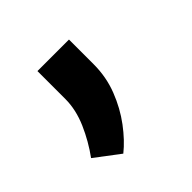

<svg xmlns="http://www.w3.org/2000/svg" viewBox="-86 -202 444 444"><g transform="rotate(-45 136.5 20.5)"><path d="M86.9 158.7 26.9 113.3Q49.8 82 65.7 45.7Q81.5 9.3 81.5 -25.4V-116.7H184.6V-36.1Q184.6 5.4 170.2 42.5Q155.8 79.6 133.3 109.6Q110.8 139.6 86.9 158.7Z"/></g></svg>

Font: Vazir Medium FD-WOL
Style: Medium-FD-WOL
Weight: 500
Designer: Saber Rastikerdar
Foundry: Saber Rastikerdar
Version: Version 30.0.0